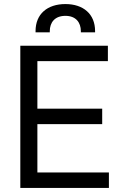

<svg xmlns="http://www.w3.org/2000/svg" viewBox="-20 -925 603 945"><path d="M80 0H516V-76H164V-314H483V-390H164V-624H511V-700H80ZM155 -766H225V-771C225 -815 250 -847 302 -847C353 -847 378 -815 378 -771V-766H448V-772C448 -856 390 -905 302 -905C213 -905 155 -856 155 -772Z"/></svg>

Font: Meta Space
Style: Regular
Weight: 400
Designer: Meta Pool / Florian Karsten
Foundry: Meta Pool / Florian Karsten
Version: Version 2.000;Glyphs 3.1.1 (3137)